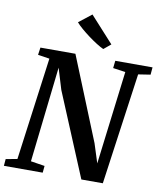

<svg xmlns="http://www.w3.org/2000/svg" viewBox="-105 -1079 989 1162"><g transform="rotate(10 390.0 -497.5)"><path d="M-1 0 2.5 -42 72.5 -55 157.5 -686.5 86 -697.5 92.5 -743H307.5L515.5 -230L553 -112.5L624 -686.5L547.5 -697.5L552.5 -743H781.5L777.5 -697.5L703 -686L607 0H475L261.5 -512.5L222 -642.5L155.5 -55.5L241.5 -42L237.5 0ZM468.5 -800.5Q450.5 -808.5 425.5 -824.2Q400.5 -840 374.5 -859.2Q348.5 -878.5 325.8 -898Q303 -917.5 289.5 -933.5L368 -995L512 -836.5Z"/></g></svg>

Font: Merriweather 28pt SemiBold
Style: Italic
Weight: 600
Italic angle: -7.8°
Version: Version 2.101